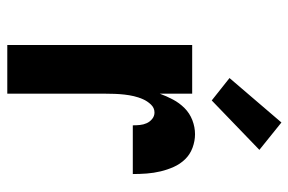

<svg xmlns="http://www.w3.org/2000/svg" viewBox="-156 -656 811 540"><g transform="rotate(90 250.0 -385.5)"><path d="M106 0V-520H243V-429Q250 -448 259.5 -466Q269 -484 283.5 -498.5Q298 -513 317.5 -520.5Q337 -528 357 -528Q376 -528 395 -521Q414 -514 427.5 -500Q441 -486 449 -468Q457 -450 461.5 -431Q466 -412 467.5 -392.5Q469 -373 469 -353H332Q332 -363 331 -373Q330 -383 326 -392Q322 -401 314 -407.5Q306 -414 296 -414Q283 -414 273.5 -404Q264 -394 258.5 -381.5Q253 -369 250 -356Q247 -343 245.5 -329.5Q244 -316 243.5 -302.5Q243 -289 243 -276V0ZM262 -575 199 -625 324 -771 401 -709Z"/></g></svg>

Font: Iosevka SS18 Heavy
Style: Regular
Weight: 900
Monospace: yes
Designer: Belleve Invis
Foundry: Belleve Invis
Version: Version 25.1.1; ttfautohint (v1.8.4)